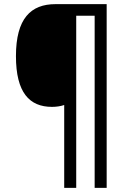

<svg xmlns="http://www.w3.org/2000/svg" viewBox="-20 -780 632 927"><path d="M495 127V-760H248C129 -760 57 -691 57 -509C57 -333 122 -264 231 -264C251 -264 273 -267 290 -273V127H348V-704H437V127Z"/></svg>

Font: Noto Sans Ethiopic SemiCondensed
Style: Regular
Weight: 400
Width: 4
Designer: Monotype Design Team
Foundry: Monotype Imaging Inc.
Version: Version 2.102